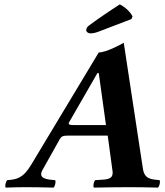

<svg xmlns="http://www.w3.org/2000/svg" viewBox="-20 -853 750 875"><path d="M174 -79 252 -218C259 -231 266 -235 289 -235H471L493 -72C497 -36 469 -35 431 -33C425 -33 420 -32 414 -32C407 -26 403 -4 408 2C444 1 535 0 572 0C611 0 665 1 700 2C707 -4 712 -26 707 -32C670 -36 638 -35 631 -86L544 -658C528 -649 464 -614 430 -614L122 -102C85 -40 55 -35 13 -32C6 -26 1 -4 6 2C42 1 60 0 97 0C136 0 189 1 224 2C231 -4 236 -26 231 -32C230 -32 230 -32 229 -32C194 -35 151 -39 174 -79ZM317 -283C296 -283 289 -286 295 -296L424 -520H430L463 -283ZM526 -833C482 -805 409 -755 386 -737C375 -729 374 -723 373 -716C372 -708 382 -701 391 -701C400 -701 411 -702 427 -708L579 -766L584 -778C574 -799 550 -821 526 -833Z"/></svg>

Font: Libertinus Serif
Style: Bold Italic
Weight: 700
Italic angle: -12°
Designer: Philipp H. Poll, Khaled Hosny
Foundry: Caleb Maclennan
Version: Version 7.050;RELEASE